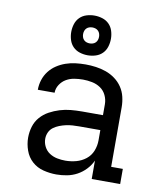

<svg xmlns="http://www.w3.org/2000/svg" viewBox="-87 -846 774 924"><g transform="rotate(10 300.0 -384.5)"><path d="M251 8Q219 8 187.5 0Q156 -8 132.5 -29Q109 -50 98 -81Q87 -112 87 -143Q87 -171 95 -197.5Q103 -224 121 -244.5Q139 -265 163 -278Q187 -291 213 -299Q239 -307 266 -309.5Q293 -312 321 -312H423V-365Q423 -388 413 -409Q403 -430 384.5 -442.5Q366 -455 343.5 -459.5Q321 -464 299 -464Q277 -464 256 -460.5Q235 -457 217 -446.5Q199 -436 187 -417.5Q175 -399 175 -378Q175 -378 175 -378Q175 -378 175 -378H93Q93 -378 93 -378.5Q93 -379 93 -379Q93 -403 100.5 -426.5Q108 -450 123 -469.5Q138 -489 158.5 -502.5Q179 -516 202 -524Q225 -532 249.5 -535Q274 -538 299 -538Q324 -538 349.5 -534.5Q375 -531 399 -522.5Q423 -514 444 -498.5Q465 -483 479 -462Q493 -441 499 -416Q505 -391 505 -365V-74H562V0H423V-90Q412 -66 393.5 -46.5Q375 -27 352 -14.5Q329 -2 303 3Q277 8 251 8ZM282 -65Q309 -65 335 -72Q361 -79 382 -95.5Q403 -112 413 -137Q423 -162 423 -189V-239H321Q304 -239 288 -238Q272 -237 256 -233.5Q240 -230 224.5 -224Q209 -218 196 -208.5Q183 -199 176 -184Q169 -169 169 -152Q169 -132 178.5 -113.5Q188 -95 205 -84Q222 -73 242 -69Q262 -65 282 -65ZM300 -583Q280 -583 261 -589Q242 -595 228.5 -608.5Q215 -622 209 -641Q203 -660 203 -680Q203 -700 209 -719Q215 -738 228.5 -751.5Q242 -765 261 -771Q280 -777 300 -777Q320 -777 339 -771Q358 -765 371.5 -751.5Q385 -738 391 -719Q397 -700 397 -680Q397 -660 391 -641Q385 -622 371.5 -608.5Q358 -595 339 -589Q320 -583 300 -583ZM300 -641Q308 -641 315.5 -643.5Q323 -646 328.5 -651.5Q334 -657 336.5 -664.5Q339 -672 339 -680Q339 -688 336.5 -695.5Q334 -703 328.5 -708.5Q323 -714 315.5 -716.5Q308 -719 300 -719Q292 -719 284.5 -716.5Q277 -714 271.5 -708.5Q266 -703 263.5 -695.5Q261 -688 261 -680Q261 -672 263.5 -664.5Q266 -657 271.5 -651.5Q277 -646 284.5 -643.5Q292 -641 300 -641Z"/></g></svg>

Font: Iosevka Slab Extended
Style: Regular
Weight: 400
Width: 7
Monospace: yes
Designer: Belleve Invis
Foundry: Belleve Invis
Version: Version 11.1.1; ttfautohint (v1.8.3)